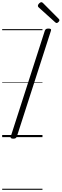

<svg xmlns="http://www.w3.org/2000/svg" viewBox="-20 -1263 567 1768"><path d="M102 14Q88 14 81.5 9Q75 4 79 -6L393 -981Q397 -991 404 -995.5Q411 -1000 426 -1000Q441 -1000 447 -995.5Q453 -991 449 -980L135 -5Q131 4 124.5 9Q118 14 102 14ZM502 -1051Q498 -1051 495 -1053Q492 -1055 488 -1058L336 -1195Q331 -1200 330 -1203Q329 -1206 329 -1210Q329 -1217 334.5 -1224.5Q340 -1232 347.5 -1237.5Q355 -1243 362 -1243Q366 -1243 369 -1240.5Q372 -1238 377 -1234L522 -1088Q526 -1084 526.5 -1081Q527 -1078 527 -1075Q527 -1069 518 -1060Q509 -1051 502 -1051ZM0 475H371V485H0ZM0 -20H371V0H0ZM0 -505H371V-500H0ZM0 -995H371V-985H0Z"/></svg>

Font: Playwrite SK Guides
Style: Regular
Weight: 400
Designer: Veronika Burian, José Scaglione
Foundry: TypeTogether
Version: Version 1.003